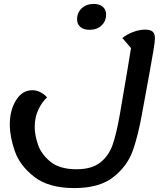

<svg xmlns="http://www.w3.org/2000/svg" viewBox="-20 -681 847 979"><path d="M770 -486Q770 -469 762 -421Q754 -373 741 -302L706 -111Q685 9 657 87.5Q629 166 558 222Q487 278 359 278Q228 278 154.5 220.5Q81 163 55.5 89.5Q30 16 30 -46Q30 -118 61.5 -169.5Q93 -221 145 -221Q168 -221 188.5 -209.5Q209 -198 220 -184Q196 -164 176.5 -124Q157 -84 157 -34Q157 7 173.5 56Q190 105 237 143.5Q284 182 370 182Q448 182 491.5 147.5Q535 113 554.5 56.5Q574 0 591 -97Q642 -394 648 -436L604 -487Q627 -506 659 -518Q691 -530 720 -530Q746 -530 758 -520Q770 -510 770 -486ZM373 -582Q373 -617 397 -639Q421 -661 458 -661Q487 -661 504 -646.5Q521 -632 521 -607Q521 -573 497.5 -551Q474 -529 436 -529Q407 -529 390 -543.5Q373 -558 373 -582Z"/></svg>

Font: Lemonada
Style: Regular
Weight: 400
Designer: Mohamed Gaber (Arabic) Eduardo Tunni (Latin)
Foundry: Kief Type Foundry
Version: Version 3.006